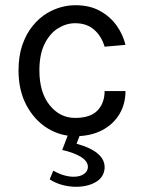

<svg xmlns="http://www.w3.org/2000/svg" viewBox="-20 -510 556 736"><path d="M269 12Q210.5 12 161 -19Q111.5 -50 81.2 -106.8Q51 -163.5 51 -240Q51 -295 65.5 -337.2Q80 -379.5 104.8 -410.2Q129.5 -441 162 -460.5Q213.5 -490 269 -490Q324 -490 363.2 -468.2Q402.5 -446.5 427 -412Q451.5 -377.5 461 -338L381 -331Q369 -371.5 340.8 -396.2Q312.5 -421 268 -421Q234 -421 202.5 -401.5Q171 -382 151 -341.8Q131 -301.5 131 -240Q131 -156 170.2 -107Q209.5 -58 268 -58Q326.5 -58 353.8 -86.5Q381 -115 381 -161H461Q461 -111 437.5 -72Q414 -33 370.8 -10.5Q327.5 12 269 12ZM271.5 206Q245.5 206 219 199Q192.5 192 170.5 177.5L184 144.5Q226.5 167.5 262.5 167.5Q286.5 167.5 301.5 157.2Q316.5 147 317 130Q317 107 287 89.5Q258.5 73.5 218.5 65L254 -28.5L298.5 -24.5L273.5 41Q328.5 56 356 80Q381 102 381 130.5V135.5Q378 170 347 188Q316 206 271.5 206Z"/></svg>

Font: Betina Sans
Style: Regular
Weight: 400
Designer: Jonathan Pinhorn (font) & Cristiano Sobral (main changes)
Version: Version 2.001;April 28, 2021;FontCreator 13.0.0.2655 32-bit;